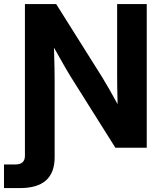

<svg xmlns="http://www.w3.org/2000/svg" viewBox="-72 -748 817 972"><path d="M-51.8 204.1V84.5H6.3Q54.2 84.5 54.2 40.5V-727.5H212.4L446.3 -355.5Q459 -335 480.5 -297.4Q502 -259.8 523.4 -220.7Q522 -263.2 521.5 -304Q521 -344.7 521 -367.7V-727.5H670.9V0H512.2L300.3 -336.9Q284.2 -361.8 258.1 -406.5Q231.9 -451.2 201.2 -506.8Q203.1 -449.7 203.9 -405.3Q204.6 -360.8 204.6 -337.4V48.3Q204.6 204.1 29.8 204.1Z"/></svg>

Font: Inter Display
Style: Bold
Weight: 700
Designer: Rasmus Andersson
Foundry: rsms
Version: Version 4.001;git-9221beed3